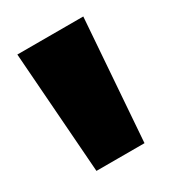

<svg xmlns="http://www.w3.org/2000/svg" viewBox="-82 -746 314 353"><g transform="rotate(-30 75.0 -569.0)"><path d="M24 -440 5 -698H145L126 -440Z"/></g></svg>

Font: Bricolage Grotesque Condensed ExtraBold
Style: Regular
Weight: 800
Width: 3
Designer: Mathieu Triay
Foundry: Atelier Triay
Version: Version 1.000;gftools[0.9.30]